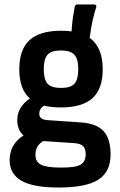

<svg xmlns="http://www.w3.org/2000/svg" viewBox="-20 -640 536 856"><path d="M252 -161Q209 -161 176 -169Q155 -155 155 -133Q155 -120 164.5 -112.5Q174 -105 197 -104L343 -94Q412 -89 442.5 -54.5Q473 -20 473 48Q473 126 418.5 161Q364 196 242 196Q127 196 75 165.5Q23 135 23 74Q23 3 85 -36Q57 -60 57 -105Q57 -162 113 -201Q66 -242 66 -331Q66 -419 111.5 -461Q157 -503 253 -503Q278 -503 299 -500Q301 -533 305 -561Q309 -589 313 -609Q315 -620 323 -620H399Q412 -620 409 -608Q399 -577 392 -544.5Q385 -512 380 -471Q438 -429 438 -331Q438 -244 392.5 -202.5Q347 -161 252 -161ZM252 -248Q295 -248 312 -267Q329 -286 329 -332Q329 -377 311.5 -396Q294 -415 252 -415Q209 -415 192 -396Q175 -377 175 -332Q175 -286 192 -267Q209 -248 252 -248ZM138 50Q138 81 162.5 94Q187 107 248 107Q315 108 338.5 94.5Q362 81 362 48Q362 23 350.5 11.5Q339 0 310 -2L173 -11Q138 9 138 50Z"/></svg>

Font: Sofia Sans Semi Condensed
Style: Bold
Weight: 700
Designer: Botio Nikoltchev, Ani Petrova
Foundry: lettersoup
Version: Version 4.100; ttfautohint (v1.8.4.7-5d5b)